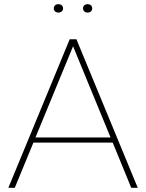

<svg xmlns="http://www.w3.org/2000/svg" viewBox="-20 -900 700 920"><path d="M640.1 0H608.9L520 -216.8H140.1L50.8 0H20L314 -711.9H346.2ZM509.8 -241.2 330.1 -678.2 149.9 -241.2ZM276.1 -845.5Q270 -839.8 259.8 -839.8Q249.5 -839.8 243.7 -845.5Q237.8 -851.1 237.8 -859.9Q237.8 -868.7 243.7 -874.3Q249.5 -879.9 259.8 -879.9Q270 -879.9 276.1 -874.3Q282.2 -868.7 282.2 -859.9Q282.2 -851.1 276.1 -845.5ZM416 -845.5Q410.2 -839.8 399.9 -839.8Q389.6 -839.8 383.8 -845.5Q377.9 -851.1 377.9 -859.9Q377.9 -868.7 383.8 -874.3Q389.6 -879.9 399.9 -879.9Q410.2 -879.9 416 -874.3Q421.9 -868.7 421.9 -859.9Q421.9 -851.1 416 -845.5Z"/></svg>

Font: Creato Display Thin
Style: Regular
Weight: 265
Version: Version 1.000